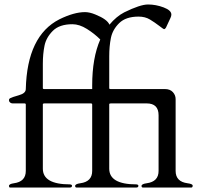

<svg xmlns="http://www.w3.org/2000/svg" viewBox="-20 -836 903 856"><path d="M687 -322Q687 -375 634 -375H474Q467 -375 467 -371V-84Q467 -14 588 -14Q597 -13 597 -8Q597 0 588 0H320Q315 -1 315 -7Q315 -16 338 -19Q391 -26 391 -74V-370Q391 -375 385 -375H178Q171 -375 171 -371V-84Q171 -14 292 -14Q301 -13 301 -8Q301 0 292 0H24Q20 -1 20 -7Q20 -16 42 -19Q95 -26 95 -74V-370Q95 -375 89 -375H36Q30 -375 25 -379Q20 -383 20 -389Q20 -395 25 -398Q34 -403 64.5 -411.5Q95 -420 95 -439Q101 -677 245 -750Q310 -782 359 -782Q380 -782 406 -771Q458 -750 468 -726Q499 -763 534 -781Q605 -816 640 -816Q675 -816 709.5 -803Q744 -790 744 -771Q744 -767 743 -764Q742 -761 740 -756L720 -713Q716 -706 711 -706Q709 -706 689.5 -721Q670 -736 648.5 -749Q627 -762 598 -762Q541 -762 511.5 -733Q482 -704 474.5 -667Q467 -630 467 -585V-443Q467 -439 472 -439H715Q738 -439 750.5 -425.5Q763 -412 763 -394V-74Q763 -26 816 -19Q839 -16 839 -8.5Q839 -1 834 0H616Q611 -1 611 -7Q611 -16 634 -19Q687 -26 687 -74ZM171 -443Q171 -439 176 -439H391V-455Q391 -578 427 -660Q401 -686 367.5 -707Q334 -728 303 -728Q245 -728 215.5 -698.5Q186 -669 178.5 -632.5Q171 -596 171 -551Z"/></svg>

Font: Cardo
Style: Regular
Weight: 400
Designer: David J. Perry
Foundry: David J. Perry
Version: Version 1.0451